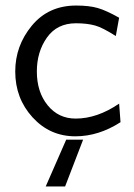

<svg xmlns="http://www.w3.org/2000/svg" viewBox="-20 -481 484 693"><path d="M145 192 219 23H280L215 192ZM35 -223Q35 -316 95 -388.5Q155 -461 255 -461Q302 -461 333 -452Q364 -443 410 -417L398 -351Q349 -382 323 -389Q294 -397 254 -397Q186 -397 149.5 -345.5Q113 -294 113 -223Q113 -149 152 -101Q191 -53 253 -53Q331 -53 410 -107L415 -40Q336 11 252 11Q160 11 97.5 -57.5Q35 -126 35 -223Z"/></svg>

Font: CMU Sans Serif
Style: Medium
Weight: 500
Version: Version 0.7.0